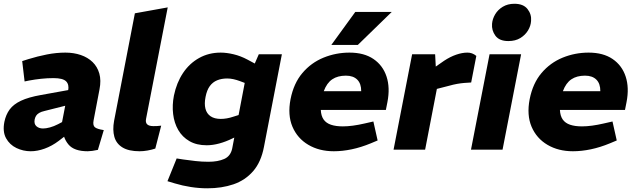

<svg xmlns="http://www.w3.org/2000/svg" viewBox="-23 -810 3436 1039"><path d="M506.7 1Q491.2 4.5 476.5 6.5Q461.8 8.5 451.8 8.5Q378 8.5 347.6 -28Q317.2 -64.4 316.6 -114.3L310.7 -138.3L345.7 -319.2Q352.2 -352.6 334.7 -369.9Q317.2 -387.3 266.6 -387.3Q232.6 -387.3 199.6 -383.7Q166.6 -380.2 134.6 -374.2L110.1 -369.2L97.1 -479.4L130 -489.9Q179.9 -505.3 230.8 -515.3Q281.7 -525.3 330.7 -525.3Q376.3 -525.3 414.2 -512.3Q452.2 -499.3 478.1 -474.1Q504 -448.9 514.5 -412Q525 -375 515.5 -326.7L483.4 -158.2Q478.4 -131.6 490.4 -121.5Q502.4 -111.5 538.6 -106ZM143.2 8.5Q102.7 8.5 66 -9Q29.2 -26.6 9.7 -62.1Q-9.7 -97.6 0.7 -150.6Q8.7 -189.5 29.2 -217.5Q49.7 -245.5 90.4 -264.8Q131.1 -284 199 -296L359.8 -325L341.8 -240.7L218.1 -209.5Q200.1 -205.5 189.1 -198.9Q178.1 -192.4 172.6 -183.9Q167.1 -175.4 164.6 -163.9Q160.1 -139.3 173.9 -127Q187.7 -114.7 209.8 -114.7Q225.8 -114.7 247.2 -120.5Q268.5 -126.3 291.1 -137.9L328.3 -157.5L350.6 -90.5L294.5 -47.4Q258.1 -20 218.7 -5.7Q179.2 8.5 143.2 8.5Z M817.4 -6Q797.9 0.5 775.4 4.5Q753 8.5 732.6 8.5Q673.7 8.5 640 -12Q606.3 -32.5 595.8 -69.7Q585.4 -106.8 594.3 -155.7L706.9 -738L884.6 -770L767.6 -168.2Q763.1 -147.1 773.3 -137.3Q783.6 -127.5 807.1 -127.5Q818.1 -127.5 828.4 -128Q838.7 -128.5 849.3 -130Z M1099 209Q1055 209 1009.7 202Q964.5 195 923.1 182.5L883.2 170.5L933 47.4L967.9 52.9Q999.4 57.4 1034.4 61.4Q1069.4 65.4 1105.5 65.4Q1156.1 65.4 1190.6 50.1Q1225.1 34.8 1233.7 -7.3L1307.7 -394.6L1337.1 -423.5L1377.5 -516.4H1502.4L1405.4 -15.3Q1389.9 66.6 1347 116.1Q1304.1 165.5 1240.7 187.3Q1177.3 209 1099 209ZM1095.6 -23.9Q1040.7 -23.9 1002.2 -46.2Q963.7 -68.4 941.7 -106.4Q919.7 -144.3 913.9 -192.8Q908.1 -241.4 918.2 -293Q932.7 -362.9 967.4 -414.9Q1002.1 -466.9 1054.4 -496.1Q1106.6 -525.3 1171.1 -525.3Q1203.1 -525.3 1241 -516.3Q1279 -507.3 1316.5 -487.3L1367.9 -459.7L1318 -355L1275 -371.2Q1257.5 -377.7 1240.5 -381.5Q1223.4 -385.3 1206.4 -385.3Q1175.8 -385.3 1151.9 -375.4Q1128.1 -365.6 1112.3 -344.1Q1096.5 -322.5 1089.4 -285.9Q1081.9 -248.8 1088.7 -222Q1095.5 -195.1 1116.6 -180.8Q1137.6 -166.5 1171.8 -166.5Q1187.3 -166.5 1204.6 -169.5Q1221.9 -172.5 1239.5 -178.5L1268.6 -187.6L1295.5 -89.8L1234.8 -60.8Q1199.4 -43.3 1163.7 -33.6Q1128 -23.9 1095.6 -23.9Z M1783.4 8.5Q1704.5 8.5 1645.6 -26.3Q1586.6 -61 1559.6 -124.2Q1532.7 -187.5 1549.2 -273Q1566.2 -359.4 1613.6 -415.1Q1661 -470.8 1727.9 -498.1Q1794.8 -525.3 1868.3 -525.3Q1947.2 -525.3 1998.2 -490.6Q2049.1 -455.8 2068.8 -395.6Q2088.6 -335.4 2073.6 -258L2065.1 -215.1H1713Q1714.5 -182.9 1728.2 -163.3Q1742 -143.7 1768.3 -134.9Q1794.6 -126.1 1832.2 -126.1Q1857.7 -126.1 1887.2 -130.1Q1916.7 -134.1 1949.2 -141.6L1997.5 -152.6L2020.5 -49.9L1983.5 -34.4Q1930.6 -12.5 1880.2 -2Q1829.8 8.5 1783.4 8.5ZM1729 -316.4H1931.6Q1932.1 -357 1910.5 -378.8Q1888.9 -400.6 1848.8 -400.6Q1804.2 -400.6 1774.9 -380.8Q1745.5 -361 1729 -316.4ZM1770.1 -567 1899.7 -745.5H2097L1913.5 -567Z M2106.7 0 2207.2 -516.4H2331.7L2336.6 -422L2299.7 -425L2380.6 -481.4Q2413.1 -502.8 2445.6 -514.1Q2478.2 -525.3 2505.7 -525.3Q2532.7 -525.8 2554.6 -507.4L2526.7 -363.6Q2507.2 -362.6 2488.5 -361.1Q2469.7 -359.5 2450.2 -356Q2430.6 -352.5 2407.6 -346L2341.1 -328.9L2277.5 0Z M2525.7 0 2626.2 -516.4H2797L2696.5 0ZM2727.9 -587.8Q2679 -587.8 2657.8 -616.8Q2636.7 -645.7 2639.7 -681.2Q2641.8 -707.5 2656.5 -732.4Q2671.2 -757.3 2697.8 -773.4Q2724.5 -789.6 2760.8 -789.6Q2809.2 -789.6 2831.6 -761.1Q2854 -732.7 2850.9 -696.8Q2849.4 -670.4 2834.5 -645.5Q2819.5 -620.6 2792.9 -604.2Q2766.2 -587.8 2727.9 -587.8Z M3077.4 8.5Q2998.5 8.5 2939.6 -26.3Q2880.6 -61 2853.6 -124.2Q2826.7 -187.5 2843.2 -273Q2860.2 -359.4 2907.6 -415.1Q2955 -470.8 3021.9 -498.1Q3088.8 -525.3 3162.3 -525.3Q3241.2 -525.3 3292.2 -490.6Q3343.1 -455.8 3362.8 -395.6Q3382.6 -335.4 3367.6 -258L3359.1 -215.1H3007Q3008.5 -182.9 3022.2 -163.3Q3036 -143.7 3062.3 -134.9Q3088.6 -126.1 3126.2 -126.1Q3151.7 -126.1 3181.2 -130.1Q3210.7 -134.1 3243.2 -141.6L3291.5 -152.6L3314.5 -49.9L3277.5 -34.4Q3224.6 -12.5 3174.2 -2Q3123.8 8.5 3077.4 8.5ZM3023 -316.4H3225.6Q3226.1 -357 3204.5 -378.8Q3182.9 -400.6 3142.8 -400.6Q3098.2 -400.6 3068.9 -380.8Q3039.5 -361 3023 -316.4Z"/></svg>

Font: REM Medium
Style: Italic
Weight: 500
Italic angle: -11°
Designer: Octavio Pardo
Foundry: Ashler Design
Version: Version 1.005;gftools[0.9.28]